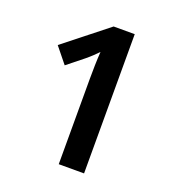

<svg xmlns="http://www.w3.org/2000/svg" viewBox="-127 -889 826 898"><g transform="rotate(20 286.0 -439.5)"><path d="M391 -93V-786H286L70 -615L133 -537L213 -601C235 -619 256 -639 269 -653C266 -611 265 -560 265 -518V-93Z"/></g></svg>

Font: Noto Sans Kannada UI SemiBold
Style: Regular
Weight: 600
Designer: Jelle Bosma - Monotype Design Team
Foundry: Monotype Imaging Inc.
Version: Version 2.005